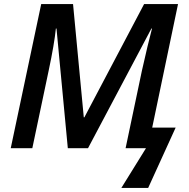

<svg xmlns="http://www.w3.org/2000/svg" viewBox="-20 -734 934 951"><path d="M315.9 0 259.8 -592.8H256.8Q249 -515.6 221.2 -384.8L140.1 0H33.2L184.1 -713.9H341.8L395 -152.8H397.9L693.8 -713.9H861.8L733.9 -102.1H850.1L713.9 196.8H581.1L703.1 0H602.1L683.1 -384.8Q693.4 -432.1 710.7 -504.2Q728 -576.2 732.9 -592.8H730L416 0Z"/></svg>

Font: Open Sans Semibold
Style: Italic
Weight: 600
Italic angle: -12°
Foundry: Ascender Corporation
Version: Version 1.10